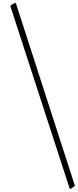

<svg xmlns="http://www.w3.org/2000/svg" viewBox="-20 -1104 512 1262"><path d="M48 -1064Q48 -1067 61 -1075.5Q74 -1084 82 -1084H84L472 116Q472 119 458 128.5Q444 138 440 138L438 136Z"/></svg>

Font: Miama
Style: Regular
Weight: 400
Italic angle: 16.5°
Designer: Linus Romer
Foundry: Linus Romer
Version: 0.32